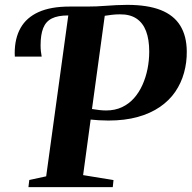

<svg xmlns="http://www.w3.org/2000/svg" viewBox="-20 -770 789 790"><path d="M97 0 100.5 -29.5 170 -44.5 261 -706.5 252.5 -723.5 266 -743H337.5Q377 -743 417 -746.2Q457 -749.5 503 -750Q587 -750 641 -728.8Q695 -707.5 721.5 -664.8Q748 -622 748.5 -558.5Q749 -513 737.2 -470.5Q725.5 -428 701 -392.2Q676.5 -356.5 638 -330Q599.5 -303.5 546.8 -288.8Q494 -274 426 -274Q406 -274 386.8 -275.2Q367.5 -276.5 353 -278L322 -49.5L447 -29L444 0ZM416.5 -315.5Q453 -315.5 481.8 -329Q510.5 -342.5 531.5 -366.2Q552.5 -390 566.2 -420.8Q580 -451.5 587 -486.5Q594 -521.5 594 -557.5Q594 -607.5 581 -641.8Q568 -676 541.2 -693.8Q514.5 -711.5 473 -711Q456 -711 439.5 -709Q423 -707 411 -705L358.5 -321.5Q373.5 -319 388.5 -317.2Q403.5 -315.5 416.5 -315.5ZM41 -537Q41 -540.5 40.8 -543.8Q40.5 -547 40.5 -551Q40.5 -612.5 64.8 -655.2Q89 -698 139 -720.5Q189 -743 266 -743L260.5 -706.5Q218 -706.5 193.2 -694Q168.5 -681.5 157.8 -654.5Q147 -627.5 147 -583.5Q147 -570.5 148.2 -559.2Q149.5 -548 151.5 -537Z"/></svg>

Font: Merriweather 96pt
Style: Bold Italic
Weight: 700
Italic angle: -7.8°
Version: Version 2.101